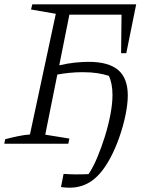

<svg xmlns="http://www.w3.org/2000/svg" viewBox="-28 -667 710 891"><path d="M-8 0 -4 -21Q27 -29 55.5 -35Q84 -41 111 -43L231 -603L116 -623L122 -647H604L558 -420H534L536 -599H294L247 -364Q286 -373 320.5 -376.5Q355 -380 383 -380Q476 -380 520.5 -342Q565 -304 565 -224Q565 -185 554.5 -133.5Q544 -82 525.5 -29.5Q507 23 485 64Q447 136 401 170Q355 204 295 204Q275 204 255 201L267 140Q324 144 383 141Q404 110 423.5 63.5Q443 17 459 -34.5Q475 -86 484.5 -136Q494 -186 494 -226Q494 -254 489.5 -276.5Q485 -299 477 -315Q453 -323 423.5 -327.5Q394 -332 355 -332Q324 -332 294.5 -329Q265 -326 238 -321L182 -42L294 -24L289 0Z"/></svg>

Font: Piazzolla Light
Style: Italic
Weight: 300
Italic angle: -11.3°
Designer: Juan Pablo del Peral
Foundry: Huerta Tipografica
Version: Version 1.330